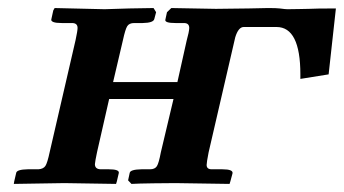

<svg xmlns="http://www.w3.org/2000/svg" viewBox="-20 -454 851 475"><path d="M595.2 -433.1 643.1 -434.1Q664.1 -434.1 671.9 -433.1Q686 -431.2 690.9 -431.2Q702.1 -431.2 719 -431.6Q735.8 -432.1 744.1 -432.1Q761.2 -433.1 811 -433.1L793 -270L723.1 -258.8V-270Q723.1 -387.2 664.1 -387.2H583Q569.8 -387.2 562 -361.8L496.1 -77.1Q491.2 -52.2 491.2 -45.9Q491.2 -34.7 504.9 -35.2H529.8Q557.6 -35.2 555.2 -24.9L549.8 -4.9L547.9 1L414.1 -1Q397.9 -1 359.4 -0.5Q320.8 0 305.2 1L296.9 -7.8L300.8 -25.9Q301.8 -34.7 330.1 -35.2H351.1Q363.3 -35.2 368.2 -43Q373 -50.8 377.9 -77.1L409.2 -209H250L220.2 -78.1Q215.3 -55.2 214.8 -47.9Q214.8 -35.6 229 -35.2H249Q275.9 -35.2 273.9 -25.9L269 -4.9L267.1 1L139.2 -1Q121.1 -1 75.9 0Q30.8 1 14.2 1L15.1 -4.9L20 -25.9Q21 -34.7 48.8 -35.2H75.2Q87.4 -36.1 92.3 -43.5Q97.2 -50.8 103 -78.1L167 -355Q171.9 -377.9 171.9 -384.8Q171.9 -397 158.2 -397H132.8Q118.7 -397 112.3 -399.4Q106 -401.9 106.9 -405.8L111.8 -428.2L115.2 -434.1L238.8 -431.2Q256.8 -432.1 299.8 -433.1Q342.8 -434.1 359.9 -434.1L366.2 -423.8L361.8 -407.2Q359.9 -397.5 333 -397H312Q299.8 -397 294.9 -389.4Q290 -381.8 284.2 -355L259.8 -251H418.9L441.9 -354Q447.8 -375 448.2 -384.8Q448.2 -397 435.1 -397H414.1Q386.2 -397 389.2 -405.8L393.1 -423.8L403.8 -434.1L514.2 -432.1Q526.4 -432.1 554.7 -432.6Q583 -433.1 595.2 -433.1Z"/></svg>

Font: Linux Libertine
Style: Semibold Italic
Weight: 600
Italic angle: -11.5°
Designer: Philipp H. Poll
Foundry: Philipp H. Poll
Version: Version 5.1.2 ; ttfautohint (v0.9)